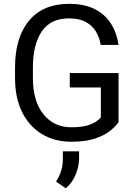

<svg xmlns="http://www.w3.org/2000/svg" viewBox="-20 -741 721 1017"><path d="M607.9 -354V-93.8Q594.7 -74.2 565.9 -50Q537.1 -25.9 486.6 -8.1Q436 9.8 356.4 9.8Q270 9.8 202.9 -30.3Q135.7 -70.3 97.7 -146Q59.6 -221.7 59.6 -328.1V-383.3Q59.6 -542.5 133.8 -631.6Q208 -720.7 345.7 -720.7Q427.2 -720.7 482.2 -692.6Q537.1 -664.6 568.1 -615.2Q599.1 -565.9 607.9 -502.9H513.7Q507.3 -541.5 488.5 -573.2Q469.7 -605 435.1 -624.3Q400.4 -643.6 345.7 -643.6Q247.1 -643.6 200.7 -573.7Q154.3 -503.9 154.3 -384.3V-328.1Q154.3 -205.1 210 -136Q265.6 -66.9 356.9 -66.9Q407.2 -66.9 438.5 -75.4Q469.7 -84 487.3 -95.9Q504.9 -107.9 514.2 -118.7V-277.8H349.6V-354ZM398.9 60.5V99.1Q398.9 137.7 381.6 182.1Q364.3 226.6 328.1 256.3L276.9 220.7Q294.9 192.9 304 163.6Q313 134.3 313 100.1V60.5Z"/></svg>

Font: Vazirmatn RD UI FD
Style: Regular
Weight: 400
Designer: Saber Rastikerdar
Foundry: Saber Rastikerdar
Version: Version 33.003